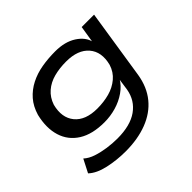

<svg xmlns="http://www.w3.org/2000/svg" viewBox="-158 -711 1106 1106"><g transform="rotate(-45 394.5 -158.5)"><path d="M290 189Q218 189 150.5 174Q83 159 47 125L88 45Q112 67 148.5 79Q185 91 226.5 97Q268 103 309 103Q414 103 474 60.5Q534 18 547 -57L558 -133L562 -134Q540 -96 502 -69.5Q464 -43 417.5 -29.5Q371 -16 322 -16Q224 -16 163 -54.5Q102 -93 81 -161Q60 -229 81 -317Q97 -371 128.5 -407Q160 -443 204 -465.5Q248 -488 300.5 -497Q353 -506 410 -506Q489 -506 540.5 -472.5Q592 -439 603 -390H600L617 -497H718L652 -72Q638 14 590.5 72Q543 130 466 159.5Q389 189 290 189ZM349 -101Q402 -101 448 -113.5Q494 -126 528.5 -155Q563 -184 577 -229Q599 -315 554 -367.5Q509 -420 413 -420Q359 -420 313.5 -408Q268 -396 235 -367.5Q202 -339 187 -294Q165 -208 209 -154.5Q253 -101 349 -101Z"/></g></svg>

Font: Nunito Sans 7pt Expanded Medium
Style: Italic
Weight: 500
Width: 7
Italic angle: -9°
Designer: Vernon Adams
Foundry: Vernon Adams
Version: Version 3.101;gftools[0.9.27]